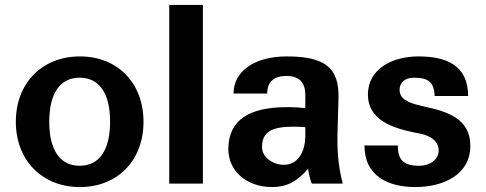

<svg xmlns="http://www.w3.org/2000/svg" viewBox="-20 -742 1965 776"><path d="M44 -250C44 -94 150 14 303 14C455 14 560 -93 560 -250C560 -406 456 -514 303 -514C150 -514 44 -406 44 -250ZM179 -250C179 -365 223 -428 302 -428C381 -428 425 -365 425 -250C425 -135 381 -72 302 -72C223 -72 179 -135 179 -250Z M664 0H800V-722H664Z M1214 -197C1214 -122 1181 -76 1127 -76C1081 -76 1039 -108 1039 -147C1039 -215 1086 -230 1170 -230C1185 -230 1199 -229 1214 -228ZM903 -139C903 -51 976 14 1080 14C1138 14 1181 -8 1225 -60C1229 -35 1233 -19 1240 0H1365C1354 -43 1341 -112 1344 -202L1348 -343C1352 -467 1295 -514 1140 -514C1008 -514 924 -454 924 -364H1060C1060 -411 1087 -435 1137 -435C1189 -435 1214 -410 1214 -357V-305C1189 -308 1169 -309 1142 -309C989 -309 903 -259 903 -139Z M1453 -154C1453 -29 1551 14 1658 14C1771 14 1881 -35 1881 -153C1881 -263 1786 -292 1696 -311L1680 -315C1623 -328 1595 -345 1595 -379C1595 -409 1617 -428 1653 -428C1713 -428 1734 -409 1737 -354H1872C1872 -480 1781 -514 1671 -514C1565 -514 1467 -463 1467 -360C1467 -255 1570 -224 1657 -206L1678 -202C1713 -195 1753 -175 1753 -134C1753 -96 1716 -72 1675 -72C1611 -72 1588 -95 1588 -154Z"/></svg>

Font: Perun
Style: Bold
Weight: 700
Foundry: Copyright (c) Stefan Peev, Context Ltd, 2016
Version: Version 1.089